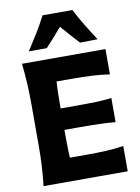

<svg xmlns="http://www.w3.org/2000/svg" viewBox="-102 -1034 805 1102"><g transform="rotate(-10 300.0 -483.0)"><path d="M60.5 0Q67 -57.5 70.2 -111.5Q73.5 -165.5 73.5 -232.5V-474.5Q73.5 -543.5 70.2 -598.8Q67 -654 60.5 -713H547V-565.5Q500.5 -572.5 447.8 -575.5Q395 -578.5 324 -578.5H238Q234.5 -520.5 234.5 -448.5V-422H327.5Q393 -422 440 -423.5Q487 -425 531.5 -430.5V-290Q485 -294 438 -295.5Q391 -297 327.5 -297H234.5V-258.5Q234.5 -190 237.5 -134.5H335.5Q395 -134.5 448.2 -137Q501.5 -139.5 551 -147.5V0ZM410 -774.5Q358.5 -829.5 312 -884.5Q267 -830.5 216 -776.5H111.5Q142.5 -824 171.8 -871.5Q201 -919 225 -966.5H399Q423.5 -919 452.5 -871.2Q481.5 -823.5 512.5 -776.5Z"/></g></svg>

Font: Commissioner Flair
Style: Bold
Weight: 700
Designer: Kostas Bartsokas
Foundry: Kostas Bartsokas
Version: Version 1.000; ttfautohint (v1.8.3)